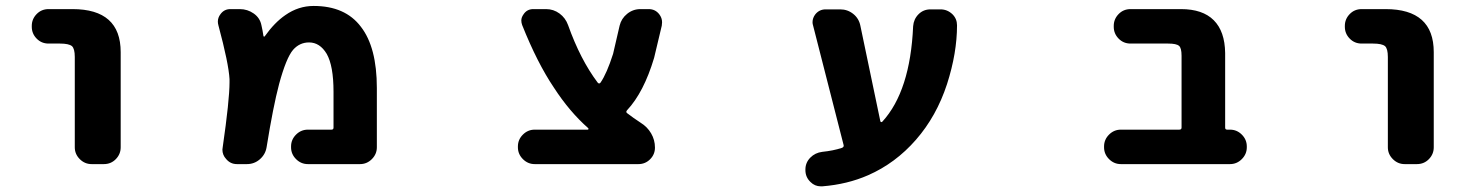

<svg xmlns="http://www.w3.org/2000/svg" viewBox="-20 -580 5040 658"><path d="M293.9 -17.6Q270.5 -17.6 253.4 -34.7Q236.3 -51.8 236.3 -75.2V-384.8Q236.3 -413.1 226.6 -421.9Q215.8 -430.7 185.5 -430.7H146.5Q122.1 -430.7 105.5 -447.8Q88.9 -464.8 88.9 -488.3V-491.2Q88.9 -514.6 105.5 -531.7Q122.1 -548.8 146.5 -548.8H228.5Q393.6 -548.8 393.6 -401.4V-75.2Q393.6 -51.8 377 -34.7Q360.4 -17.6 335.9 -17.6Z M1035.2 -17.6Q1011.7 -17.6 994.6 -34.7Q977.5 -51.8 977.5 -75.2V-78.1Q977.5 -101.6 994.6 -118.7Q1011.7 -135.7 1035.2 -135.7H1116.2Q1123 -135.7 1123 -142.6V-265.6Q1123 -354.5 1099.6 -395.5Q1076.2 -434.6 1039.1 -434.6Q1006.8 -434.6 984.4 -409.2Q960.9 -381.8 936.5 -292Q916 -214.8 893.6 -75.2Q889.6 -50.8 870.6 -34.2Q851.6 -17.6 826.2 -17.6H792Q769.5 -17.6 754.9 -35.2Q742.2 -48.8 742.2 -67.4Q742.2 -71.3 743.2 -75.2Q766.6 -237.3 766.6 -297.9Q766.6 -303.7 766.6 -308.6Q763.7 -362.3 728.5 -493.2Q726.6 -500 726.6 -505.9Q726.6 -519.5 735.4 -531.2Q748 -548.8 769.5 -548.8H801.8Q828.1 -548.8 849.6 -533.7Q871.1 -518.6 876 -493.2Q879.9 -476.6 882.8 -457Q882.8 -455.1 884.8 -454.6Q886.7 -454.1 887.7 -456.1Q920.9 -502.9 958 -528.3Q1002.9 -559.6 1054.7 -559.6Q1163.1 -559.6 1216.8 -488.3Q1271.5 -418 1271.5 -278.3V-75.2Q1271.5 -51.8 1254.4 -34.7Q1237.3 -17.6 1213.9 -17.6Z M1812.5 -17.6Q1789.1 -17.6 1772 -34.7Q1754.9 -51.8 1754.9 -75.2V-78.1Q1754.9 -101.6 1772 -118.7Q1789.1 -135.7 1812.5 -135.7H1994.1Q1996.1 -135.7 1996.6 -137.2Q1997.1 -138.7 1996.1 -140.6Q1931.6 -197.3 1877.9 -280.3Q1821.3 -364.3 1769.5 -494.1Q1766.6 -502 1766.6 -509.8Q1766.6 -520.5 1774.4 -531.2Q1786.1 -548.8 1807.6 -548.8H1851.6Q1877 -548.8 1897.5 -533.7Q1918 -518.6 1926.8 -494.1Q1968.8 -376 2028.3 -296.9Q2033.2 -291 2038.1 -296.9Q2059.6 -328.1 2081.1 -395.5L2103.5 -492.2Q2109.4 -516.6 2129.4 -532.7Q2149.4 -548.8 2174.8 -548.8H2203.1Q2225.6 -548.8 2239.3 -531.2Q2249 -518.6 2249 -503.9Q2249 -498 2248 -492.2L2221.7 -381.8Q2186.5 -263.7 2128.9 -202.1Q2124 -196.3 2128.9 -192.4Q2150.4 -175.8 2175.8 -159.2Q2198.2 -145.5 2211.4 -123Q2224.6 -100.6 2224.6 -74.2Q2224.6 -50.8 2208 -34.2Q2191.4 -17.6 2168 -17.6Z M2797.9 58.6Q2795.9 58.6 2793 58.6Q2772.5 58.6 2757.8 43.9Q2740.2 27.3 2740.2 2.9V1Q2740.2 -22.5 2756.8 -39.6Q2773.4 -56.6 2797.9 -59.6Q2835.9 -63.5 2865.2 -73.2Q2873 -76.2 2871.1 -83L2766.6 -492.2Q2764.6 -498 2764.6 -503.9Q2764.6 -518.6 2774.4 -531.2Q2788.1 -547.9 2809.6 -547.9H2859.4Q2884.8 -547.9 2904.3 -532.2Q2923.8 -516.6 2928.7 -491.2L2997.1 -164.1Q2998 -162.1 3000 -161.6Q3002 -161.1 3003.9 -163.1Q3099.6 -267.6 3109.4 -490.2Q3111.3 -514.6 3127.9 -531.2Q3144.5 -547.9 3168.9 -547.9H3203.1Q3226.6 -547.9 3244.1 -531.2Q3259.8 -515.6 3259.8 -493.2Q3259.8 -398.4 3225.6 -292Q3189.5 -181.6 3119.1 -101.1Q3048.8 -20.5 2955.1 20.5Q2883.8 51.8 2797.9 58.6Z M3821.3 -17.6Q3797.9 -17.6 3780.8 -34.7Q3763.7 -51.8 3763.7 -75.2V-78.1Q3763.7 -101.6 3780.8 -118.7Q3797.9 -135.7 3821.3 -135.7H4021.5Q4029.3 -135.7 4029.3 -142.6V-388.7Q4029.3 -416 4020.5 -422.9Q4011.7 -430.7 3983.4 -430.7H3854.5Q3830.1 -430.7 3813.5 -447.8Q3796.9 -464.8 3796.9 -488.3V-491.2Q3796.9 -514.6 3813.5 -531.7Q3830.1 -548.8 3854.5 -548.8H4027.3Q4101.6 -548.8 4139.6 -510.7Q4177.7 -472.7 4178.7 -398.4V-142.6Q4178.7 -135.7 4185.5 -135.7H4195.3Q4218.8 -135.7 4235.8 -118.7Q4252.9 -101.6 4252.9 -78.1V-75.2Q4252.9 -51.8 4235.8 -34.7Q4218.8 -17.6 4195.3 -17.6Z M4793.9 -17.6Q4770.5 -17.6 4753.4 -34.7Q4736.3 -51.8 4736.3 -75.2V-384.8Q4736.3 -413.1 4726.6 -421.9Q4715.8 -430.7 4685.5 -430.7H4646.5Q4622.1 -430.7 4605.5 -447.8Q4588.9 -464.8 4588.9 -488.3V-491.2Q4588.9 -514.6 4605.5 -531.7Q4622.1 -548.8 4646.5 -548.8H4728.5Q4893.6 -548.8 4893.6 -401.4V-75.2Q4893.6 -51.8 4877 -34.7Q4860.4 -17.6 4835.9 -17.6Z"/></svg>

Font: Rounded Mgen+ 2m bold
Style: Bold
Weight: 700
Designer: [Source Han Sans]
Ryoko NISHIZUKA  (kana & ideographs); Paul D. Hunt (Latin, Greek & Cyrillic); Wenlong ZHANG  (bopomofo
Version: Version 1.059.20150602